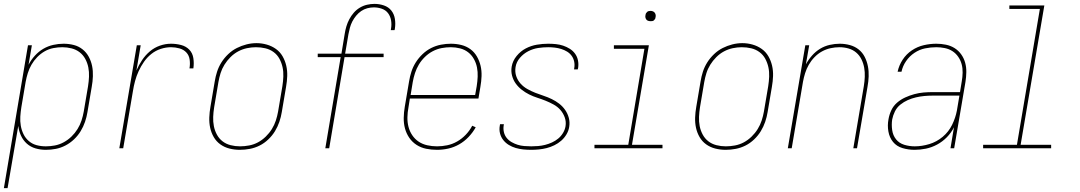

<svg xmlns="http://www.w3.org/2000/svg" viewBox="-40 -763 5560 988"><path d="M-20 205 104 -530H124L107 -430Q120 -455 139.5 -476.5Q159 -498 183 -512Q207 -526 234 -532Q261 -538 287 -538Q314 -538 339.5 -531.5Q365 -525 385 -509Q405 -493 417 -470.5Q429 -448 434 -423Q439 -398 438 -370.5Q437 -343 432 -316L410 -186Q406 -161 397.5 -136Q389 -111 375 -88Q361 -65 341 -46Q321 -27 297 -14.5Q273 -2 247.5 3Q222 8 196 8Q168 8 142.5 0.5Q117 -7 98 -24Q79 -41 68 -65Q57 -89 54 -115L-1 205ZM196 -10Q219 -10 242.5 -14.5Q266 -19 288 -31Q310 -43 328 -60.5Q346 -78 359 -99Q372 -120 379.5 -143Q387 -166 391 -189L413 -319Q417 -344 418 -368.5Q419 -393 414.5 -416Q410 -439 399 -459.5Q388 -480 370 -494Q352 -508 328.5 -514Q305 -520 281 -520Q258 -520 234.5 -515.5Q211 -511 190 -499Q169 -487 151.5 -469Q134 -451 122 -430Q110 -409 103 -386.5Q96 -364 92 -342L70 -212Q66 -187 64.5 -163Q63 -139 67 -116Q71 -93 81 -72.5Q91 -52 108.5 -37Q126 -22 148.5 -16Q171 -10 196 -10Z M574 0 664 -530H684L662 -400Q674 -428 691 -453.5Q708 -479 731 -498.5Q754 -518 782.5 -528Q811 -538 840 -538Q866 -538 891.5 -531.5Q917 -525 934 -507.5Q951 -490 955 -463.5Q959 -437 955 -411H935Q939 -433 936 -455.5Q933 -478 919 -493Q905 -508 883.5 -514Q862 -520 840 -520Q814 -520 787.5 -511.5Q761 -503 739 -485.5Q717 -468 701 -445Q685 -422 673.5 -397Q662 -372 655 -346Q648 -320 644 -294L594 0Z M1194 8Q1167 8 1141 1.5Q1115 -5 1094 -20Q1073 -35 1060 -57.5Q1047 -80 1041.5 -105.5Q1036 -131 1037 -158.5Q1038 -186 1043 -214L1065 -344Q1069 -369 1077 -394Q1085 -419 1099.5 -442Q1114 -465 1134.5 -484.5Q1155 -504 1179 -516Q1203 -528 1228.5 -534.5Q1254 -541 1280 -541Q1307 -541 1333 -533.5Q1359 -526 1380 -511Q1401 -496 1414 -473.5Q1427 -451 1433 -425Q1439 -399 1438 -371.5Q1437 -344 1432 -316L1410 -186Q1406 -161 1397.5 -136Q1389 -111 1375 -88Q1361 -65 1340.5 -45.5Q1320 -26 1296 -14Q1272 -2 1246 3Q1220 8 1194 8Q1194 8 1194 8Q1194 8 1194 8ZM1195 -10Q1218 -10 1242 -14.5Q1266 -19 1287.5 -30.5Q1309 -42 1327.5 -60Q1346 -78 1359 -99Q1372 -120 1379.5 -143Q1387 -166 1391 -189L1413 -319Q1417 -344 1418 -369Q1419 -394 1414 -417Q1409 -440 1398 -460.5Q1387 -481 1368 -495Q1349 -509 1325.5 -514.5Q1302 -520 1277 -520Q1254 -520 1230.5 -515Q1207 -510 1185.5 -498.5Q1164 -487 1146 -469Q1128 -451 1115 -430Q1102 -409 1095 -386.5Q1088 -364 1084 -341L1062 -211Q1058 -186 1057 -161.5Q1056 -137 1060.5 -114Q1065 -91 1076 -70.5Q1087 -50 1105 -36Q1123 -22 1146.5 -16Q1170 -10 1195 -10Z M1634 0 1713 -469H1595V-487H1717L1734 -590Q1737 -609 1742.5 -627.5Q1748 -646 1757.5 -664Q1767 -682 1780.5 -697.5Q1794 -713 1811.5 -723.5Q1829 -734 1848.5 -738.5Q1868 -743 1887 -743Q1912 -743 1935.5 -735Q1959 -727 1973.5 -709Q1988 -691 1992 -666Q1996 -641 1992 -616Q1992 -614 1991.5 -612Q1991 -610 1990 -608H1971Q1971 -610 1971.5 -611.5Q1972 -613 1972 -615Q1976 -636 1972.5 -657.5Q1969 -679 1957 -695Q1945 -711 1925 -718Q1905 -725 1884 -725Q1867 -725 1850 -720.5Q1833 -716 1818.5 -706Q1804 -696 1792.5 -682Q1781 -668 1773 -652.5Q1765 -637 1760.5 -620Q1756 -603 1753 -587L1736 -487H1934V-469H1733L1654 0Z M2209 8Q2180 8 2153 2.5Q2126 -3 2103.5 -17.5Q2081 -32 2066 -54Q2051 -76 2044 -102Q2037 -128 2037.5 -156.5Q2038 -185 2043 -214L2065 -344Q2069 -369 2077 -394Q2085 -419 2099.5 -442Q2114 -465 2134.5 -484.5Q2155 -504 2179 -516Q2203 -528 2229 -533Q2255 -538 2280 -538Q2280 -538 2280 -538Q2280 -538 2280 -538Q2308 -538 2334 -531.5Q2360 -525 2380.5 -510Q2401 -495 2414 -472.5Q2427 -450 2433 -424.5Q2439 -399 2438 -371.5Q2437 -344 2432 -316L2422 -256H2069L2062 -211Q2057 -185 2056.5 -159.5Q2056 -134 2062 -110.5Q2068 -87 2081.5 -67Q2095 -47 2114.5 -34Q2134 -21 2158.5 -15.5Q2183 -10 2209 -10Q2235 -10 2261.5 -15.5Q2288 -21 2312.5 -35Q2337 -49 2357 -70Q2377 -91 2390 -116L2408 -108Q2393 -81 2371 -58Q2349 -35 2322.5 -20Q2296 -5 2267 1.5Q2238 8 2209 8ZM2405 -274 2413 -319Q2417 -344 2418 -368.5Q2419 -393 2414.5 -416Q2410 -439 2398.5 -459.5Q2387 -480 2369 -494Q2351 -508 2327.5 -514Q2304 -520 2280 -520Q2256 -520 2232.5 -515.5Q2209 -511 2187 -499.5Q2165 -488 2146.5 -470Q2128 -452 2115.5 -431Q2103 -410 2095.5 -387Q2088 -364 2084 -341L2073 -274Z M2694 8Q2673 8 2653 6Q2633 4 2614 -1.5Q2595 -7 2578.5 -17Q2562 -27 2550 -42Q2538 -57 2533 -76.5Q2528 -96 2532 -117Q2532 -118 2532.5 -120Q2533 -122 2533 -124H2553Q2553 -123 2552.5 -121Q2552 -119 2552 -118Q2549 -100 2553 -83Q2557 -66 2567.5 -53Q2578 -40 2593 -31.5Q2608 -23 2624 -18Q2640 -13 2658 -11.5Q2676 -10 2694 -10Q2711 -10 2729 -11.5Q2747 -13 2765 -17.5Q2783 -22 2800.5 -30Q2818 -38 2832.5 -50Q2847 -62 2857 -78.5Q2867 -95 2870 -113Q2874 -137 2866 -159Q2858 -181 2843.5 -197.5Q2829 -214 2809 -225Q2789 -236 2768 -244.5Q2747 -253 2725 -260Q2703 -267 2683 -277Q2663 -287 2645 -301Q2627 -315 2614 -333Q2601 -351 2595 -373.5Q2589 -396 2593 -420Q2598 -450 2618.5 -475Q2639 -500 2666 -514Q2693 -528 2722.5 -533Q2752 -538 2781 -538Q2801 -538 2820.5 -536Q2840 -534 2858 -528Q2876 -522 2892 -512Q2908 -502 2919 -487Q2930 -472 2934 -453Q2938 -434 2935 -414Q2934 -412 2934 -410Q2934 -408 2933 -406H2914Q2914 -408 2914.5 -409.5Q2915 -411 2915 -413Q2918 -430 2914.5 -446.5Q2911 -463 2901.5 -476Q2892 -489 2878 -497.5Q2864 -506 2848 -511Q2832 -516 2815 -518Q2798 -520 2781 -520Q2755 -520 2729 -516Q2703 -512 2678.5 -499.5Q2654 -487 2635.5 -465.5Q2617 -444 2613 -418Q2609 -393 2616.5 -371Q2624 -349 2639 -332.5Q2654 -316 2673.5 -305Q2693 -294 2714.5 -285.5Q2736 -277 2757.5 -270Q2779 -263 2799.5 -253Q2820 -243 2837.5 -229.5Q2855 -216 2868 -197.5Q2881 -179 2887 -156.5Q2893 -134 2889 -110Q2886 -90 2875 -71.5Q2864 -53 2848 -39Q2832 -25 2812.5 -15.5Q2793 -6 2773 -1Q2753 4 2733 6Q2713 8 2694 8Z M3019 0V-18H3193L3276 -512H3119V-530H3299L3212 -18H3369V0ZM3308 -654Q3301 -654 3295 -656Q3289 -658 3285.5 -663Q3282 -668 3281 -674Q3280 -680 3282 -687Q3282 -691 3284.5 -695Q3287 -699 3290.5 -702Q3294 -705 3298.5 -706Q3303 -707 3308 -707Q3314 -707 3320 -704.5Q3326 -702 3329.5 -697Q3333 -692 3334 -686Q3335 -680 3333 -673Q3333 -669 3330.5 -665Q3328 -661 3324.5 -658Q3321 -655 3316.5 -654.5Q3312 -654 3308 -654Z M3694 8Q3667 8 3641 1.5Q3615 -5 3594 -20Q3573 -35 3560 -57.5Q3547 -80 3541.5 -105.5Q3536 -131 3537 -158.5Q3538 -186 3543 -214L3565 -344Q3569 -369 3577 -394Q3585 -419 3599.5 -442Q3614 -465 3634.5 -484.5Q3655 -504 3679 -516Q3703 -528 3728.5 -534.5Q3754 -541 3780 -541Q3807 -541 3833 -533.5Q3859 -526 3880 -511Q3901 -496 3914 -473.5Q3927 -451 3933 -425Q3939 -399 3938 -371.5Q3937 -344 3932 -316L3910 -186Q3906 -161 3897.5 -136Q3889 -111 3875 -88Q3861 -65 3840.5 -45.5Q3820 -26 3796 -14Q3772 -2 3746 3Q3720 8 3694 8Q3694 8 3694 8Q3694 8 3694 8ZM3695 -10Q3718 -10 3742 -14.5Q3766 -19 3787.5 -30.5Q3809 -42 3827.5 -60Q3846 -78 3859 -99Q3872 -120 3879.5 -143Q3887 -166 3891 -189L3913 -319Q3917 -344 3918 -369Q3919 -394 3914 -417Q3909 -440 3898 -460.5Q3887 -481 3868 -495Q3849 -509 3825.5 -514.5Q3802 -520 3777 -520Q3754 -520 3730.5 -515Q3707 -510 3685.5 -498.5Q3664 -487 3646 -469Q3628 -451 3615 -430Q3602 -409 3595 -386.5Q3588 -364 3584 -341L3562 -211Q3558 -186 3557 -161.5Q3556 -137 3560.5 -114Q3565 -91 3576 -70.5Q3587 -50 3605 -36Q3623 -22 3646.5 -16Q3670 -10 3695 -10Z M4014 0 4104 -530H4124L4107 -432Q4120 -456 4138.5 -477Q4157 -498 4180 -512Q4203 -526 4229.5 -532Q4256 -538 4281 -538Q4308 -538 4333.5 -531Q4359 -524 4378.5 -508.5Q4398 -493 4409.5 -470.5Q4421 -448 4426 -422.5Q4431 -397 4430 -370Q4429 -343 4424 -316L4370 0H4351L4405 -319Q4409 -343 4410 -367.5Q4411 -392 4407 -414.5Q4403 -437 4393 -457.5Q4383 -478 4366 -492.5Q4349 -507 4326.5 -513.5Q4304 -520 4280 -520Q4257 -520 4234 -515Q4211 -510 4190 -498.5Q4169 -487 4151.5 -469Q4134 -451 4122 -430Q4110 -409 4103 -386.5Q4096 -364 4092 -342L4034 0Z M4666 8Q4634 8 4604 -1Q4574 -10 4555.5 -32.5Q4537 -55 4531.5 -86.5Q4526 -118 4532 -149Q4536 -173 4546.5 -195.5Q4557 -218 4576 -234.5Q4595 -251 4618 -261.5Q4641 -272 4665 -278.5Q4689 -285 4712.5 -287Q4736 -289 4759 -289H4900L4909 -344Q4913 -366 4913.5 -389Q4914 -412 4908.5 -432.5Q4903 -453 4891 -470.5Q4879 -488 4861.5 -499.5Q4844 -511 4822 -515.5Q4800 -520 4778 -520Q4749 -520 4720 -514Q4691 -508 4665.5 -491Q4640 -474 4622.5 -448.5Q4605 -423 4599 -394H4579Q4586 -427 4605 -456Q4624 -485 4652.5 -504Q4681 -523 4713.5 -530.5Q4746 -538 4778 -538Q4803 -538 4827.5 -533Q4852 -528 4872 -515.5Q4892 -503 4906 -483.5Q4920 -464 4926.5 -440.5Q4933 -417 4932.5 -391.5Q4932 -366 4928 -341L4870 0H4851L4869 -108Q4855 -80 4832.5 -57Q4810 -34 4782 -19Q4754 -4 4724.5 2Q4695 8 4666 8ZM4667 -10Q4704 -10 4742 -21.5Q4780 -33 4811 -59Q4842 -85 4859.5 -121Q4877 -157 4884 -194L4897 -271H4759Q4738 -271 4716.5 -269Q4695 -267 4673.5 -262Q4652 -257 4631.5 -248Q4611 -239 4593 -224.5Q4575 -210 4565 -189.5Q4555 -169 4551 -148Q4547 -121 4551 -93.5Q4555 -66 4571 -46Q4587 -26 4613 -18Q4639 -10 4667 -10Z M5019 0V-18H5193L5311 -717H5154V-735H5334L5212 -18H5369V0Z"/></svg>

Font: iosevka_custom_sans_ss08 Thin
Style: Italic
Weight: 100
Italic angle: -10°
Designer: Belleve Invis
Foundry: Belleve Invis
Version: Version 10.3.0; ttfautohint (v1.8.3)